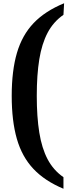

<svg xmlns="http://www.w3.org/2000/svg" viewBox="-20 -796 449 1180"><path d="M370 364Q255 316 185 241.5Q115 167 83.5 57Q52 -53 52 -207Q52 -361 84 -470.5Q116 -580 186.5 -654Q257 -728 374 -776L370 -705Q308 -662 272.5 -594.5Q237 -527 221.5 -431.5Q206 -336 206 -207Q206 -78 221.5 18.5Q237 115 272.5 182.5Q308 250 370 293Z"/></svg>

Font: Noto Serif Telugu ExtraBold
Style: Regular
Weight: 800
Designer: Jelle Bosma - Monotype Design Team
Foundry: Monotype Imaging Inc.
Version: Version 2.005; ttfautohint (v1.8.4.7-5d5b)